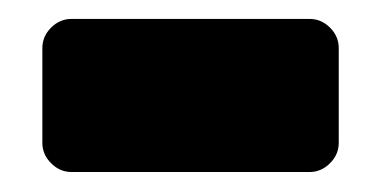

<svg xmlns="http://www.w3.org/2000/svg" viewBox="-20 -398 394 199"><path d="M54.2 -219.7Q42 -219.7 33 -228.8Q23.9 -237.8 23.9 -250V-348.1Q23.9 -360.4 33 -369.4Q42 -378.4 54.2 -378.4H300.8Q313 -378.4 322 -369.4Q331.1 -360.4 331.1 -348.1V-250Q331.1 -237.8 322 -228.8Q313 -219.7 300.8 -219.7Z"/></svg>

Font: Akaash Gobhi Moti
Style: Regular
Weight: 400
Designer: Kulbir Singh Thind, MD
Foundry: Punjab Online
Version: Version 1.200